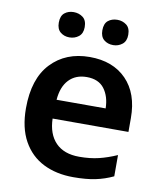

<svg xmlns="http://www.w3.org/2000/svg" viewBox="-84 -812 753 890"><g transform="rotate(10 292.5 -367.0)"><path d="M301 -552Q410 -552 473.5 -487Q537 -422 537 -306V-241H180Q182 -168 221 -128Q260 -88 332 -88Q383 -88 424 -98Q465 -108 508 -127V-27Q468 -8 425 1Q382 10 321 10Q241 10 180 -20.5Q119 -51 84.5 -113Q50 -175 50 -267Q50 -406 119 -479Q188 -552 301 -552ZM303 -458Q251 -458 219.5 -425Q188 -392 183 -330H414Q413 -386 386 -422Q359 -458 303 -458ZM131 -684Q131 -716 148.5 -730Q166 -744 191 -744Q216 -744 234.5 -730Q253 -716 253 -684Q253 -654 234.5 -639.5Q216 -625 191 -625Q166 -625 148.5 -639.5Q131 -654 131 -684ZM336 -684Q336 -716 353.5 -730Q371 -744 397 -744Q421 -744 439.5 -730Q458 -716 458 -684Q458 -654 439.5 -639.5Q421 -625 397 -625Q371 -625 353.5 -639.5Q336 -654 336 -684Z"/></g></svg>

Font: Noto Sans Canadian Aboriginal SemiBold
Style: Regular
Weight: 600
Designer: Monotype Design Team, Typotheque's Kevin King
Foundry: Monotype Imaging Inc.
Version: Version 2.004; ttfautohint (v1.8.4.7-5d5b)